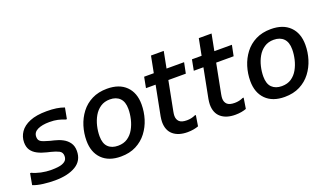

<svg xmlns="http://www.w3.org/2000/svg" viewBox="-68 -1133 2701 1585"><g transform="rotate(-20 1282.5 -340.5)"><path d="M29 -119H38Q71 -103 115 -93.5Q159 -84 206 -84Q238 -84 270 -88.5Q302 -93 323.5 -108.5Q345 -124 345 -155Q345 -188 318.5 -201.5Q292 -215 251 -225L218 -233Q172 -244 138.5 -261.5Q105 -279 87 -306Q69 -333 69 -374Q69 -423 97 -464Q125 -505 183 -529Q241 -553 331 -553Q379 -553 416 -547.5Q453 -542 485 -530L467 -434H458Q425 -447 395 -454Q365 -461 322 -461Q258 -461 218.5 -442Q179 -423 179 -383Q179 -359 191.5 -347Q204 -335 226.5 -328Q249 -321 276 -313L309 -305Q348 -296 381 -278.5Q414 -261 434.5 -232Q455 -203 455 -160Q455 -75 386 -33.5Q317 8 202 8Q153 8 100.5 1.5Q48 -5 11 -20Z M558 -211Q558 -276 577 -337.5Q596 -399 634 -449Q672 -499 729.5 -528Q787 -557 863 -557Q970 -557 1029 -498.5Q1088 -440 1088 -338Q1088 -273 1069 -211.5Q1050 -150 1012 -100Q974 -50 916.5 -20.5Q859 9 782 9Q676 9 617 -50Q558 -109 558 -211ZM672 -209Q672 -145 703.5 -114Q735 -83 790 -83Q840 -83 874.5 -106.5Q909 -130 930.5 -168.5Q952 -207 962.5 -252Q973 -297 973 -340Q973 -403 941.5 -434.5Q910 -466 855 -466Q807 -466 772 -442.5Q737 -419 715 -380.5Q693 -342 682.5 -297Q672 -252 672 -209Z M1368 8Q1288 8 1242.5 -30.5Q1197 -69 1197 -143Q1197 -153 1198.5 -166Q1200 -179 1202 -191L1299 -690H1411L1314 -191Q1312 -181 1311 -171.5Q1310 -162 1310 -156Q1310 -124 1329.5 -105Q1349 -86 1396 -86Q1436 -86 1470 -102H1479L1464 -8Q1446 -1 1421 3.5Q1396 8 1368 8ZM1168 -451 1186 -545H1537L1518 -451Z M1788 8Q1708 8 1662.5 -30.5Q1617 -69 1617 -143Q1617 -153 1618.5 -166Q1620 -179 1622 -191L1719 -690H1831L1734 -191Q1732 -181 1731 -171.5Q1730 -162 1730 -156Q1730 -124 1749.5 -105Q1769 -86 1816 -86Q1856 -86 1890 -102H1899L1884 -8Q1866 -1 1841 3.5Q1816 8 1788 8ZM1588 -451 1606 -545H1957L1938 -451Z M1997 -211Q1997 -276 2016 -337.5Q2035 -399 2073 -449Q2111 -499 2168.5 -528Q2226 -557 2302 -557Q2409 -557 2468 -498.5Q2527 -440 2527 -338Q2527 -273 2508 -211.5Q2489 -150 2451 -100Q2413 -50 2355.5 -20.5Q2298 9 2221 9Q2115 9 2056 -50Q1997 -109 1997 -211ZM2111 -209Q2111 -145 2142.5 -114Q2174 -83 2229 -83Q2279 -83 2313.5 -106.5Q2348 -130 2369.5 -168.5Q2391 -207 2401.5 -252Q2412 -297 2412 -340Q2412 -403 2380.5 -434.5Q2349 -466 2294 -466Q2246 -466 2211 -442.5Q2176 -419 2154 -380.5Q2132 -342 2121.5 -297Q2111 -252 2111 -209Z"/></g></svg>

Font: Kufam Medium
Style: Italic
Weight: 500
Italic angle: -11°
Designer: Artur Schmal
Foundry: Original Type
Version: Version 1.301; ttfautohint (v1.8.3)